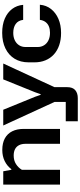

<svg xmlns="http://www.w3.org/2000/svg" viewBox="506 -1090 750 1803"><g transform="rotate(-90 881.5 -188.0)"><path d="M50 0V-533H175L189 -457H195Q225 -497 271 -519.5Q317 -542 375 -542Q440 -542 484 -518Q528 -494 550.5 -449Q573 -404 573 -341V0H433V-323Q433 -360 420 -385Q407 -410 382.5 -422.5Q358 -435 323 -435Q277 -435 243 -413.5Q209 -392 189 -358V0Z M645 167V54H826V-52L605 -533H753L874 -236L893 -182H899L918 -236L1038 -533H1187L965 -52V68Q965 119 937 143Q909 167 862 167Z M1474 10Q1410 10 1359 -7.5Q1308 -25 1272 -58Q1236 -91 1217 -137Q1198 -183 1198 -240V-294Q1198 -371 1232 -426.5Q1266 -482 1328.5 -512.5Q1391 -543 1475 -543Q1552 -543 1609 -518.5Q1666 -494 1699.5 -449.5Q1733 -405 1738 -346H1597Q1591 -393 1558.5 -416Q1526 -439 1475 -439Q1435 -439 1405 -424.5Q1375 -410 1358.5 -384Q1342 -358 1342 -323V-210Q1342 -176 1358.5 -149.5Q1375 -123 1405 -108.5Q1435 -94 1476 -94Q1510 -94 1535.5 -104.5Q1561 -115 1577 -136.5Q1593 -158 1597 -189H1739Q1734 -129 1699 -84.5Q1664 -40 1606.5 -15Q1549 10 1474 10Z"/></g></svg>

Font: Hubot Sans SemiBold
Style: Regular
Weight: 600
Designer: Deni Anggara
Foundry: GitHub, Inc., Subsidiary of Microsoft Corporation
Version: Version 2.000